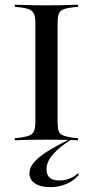

<svg xmlns="http://www.w3.org/2000/svg" viewBox="-20 -591 392 809"><path d="M166.1 -2.4Q141.1 -2.4 118.5 -2Q96 -1.6 77 -1.2Q58.1 -0.8 42.7 0V-8.9L67.7 -11.3Q92.7 -15.3 105.6 -21Q118.5 -26.6 123.8 -39.9Q129 -53.2 129 -78.2V-492.7Q129 -517.7 123.8 -531Q118.5 -544.4 105.6 -550.4Q92.7 -556.5 67.7 -559.7L42.7 -562.1V-571Q58.1 -571 77 -570.2Q96 -569.4 118.5 -569Q141.1 -568.5 166.1 -568.5H175.8H184.7Q210.5 -568.5 233.1 -569Q255.6 -569.4 274.6 -570.2Q293.5 -571 308.9 -571V-562.1L283.1 -559.7Q258.1 -556.5 244.8 -550.4Q231.5 -544.4 227 -531Q222.6 -517.7 222.6 -492.7V-78.2Q222.6 -53.2 227 -39.9Q231.5 -26.6 244.8 -21Q258.1 -15.3 283.1 -11.3L308.9 -8.9V0Q293.5 -0.8 274.6 -1.2Q255.6 -1.6 233.1 -2Q210.5 -2.4 184.7 -2.4H175.8ZM191.9 197.6Q150.8 197.6 127.4 181.9Q104 166.1 104 139.5Q104 116.9 121.4 95.2Q138.7 73.4 176.2 49.2Q213.7 25 273.4 -4H282.3Q230.6 27.4 203.2 59.3Q175.8 91.1 175.8 122.6Q175.8 169.4 230.6 169.4Q275.8 169.4 308.9 138.7L312.1 146Q291.1 171 259.3 184.3Q227.4 197.6 191.9 197.6Z"/></svg>

Font: Playfair 144pt SemiExpanded Medium
Style: Regular
Weight: 500
Width: 6
Designer: Claus Eggers Sørensen
Foundry: Claus Eggers Sørensen
Version: Version 2.203